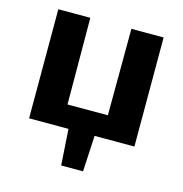

<svg xmlns="http://www.w3.org/2000/svg" viewBox="-99 -585 801 840"><g transform="rotate(15 301.5 -165.5)"><path d="M208 -494 210 0H63V-494ZM404 -102 403 0H203L201 -102ZM540 -494V0H392L394 -494ZM360 -5 351 163H252L241 -5Z"/></g></svg>

Font: Exo 2
Style: Bold
Weight: 700
Designer: Natanael Gama
Foundry: Natanael Gama
Version: Version 2.010